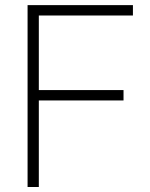

<svg xmlns="http://www.w3.org/2000/svg" viewBox="-20 -748 600 768"><path d="M90.3 0V-727.5H511.7V-686H135.3V-387.7H474.1V-346.2H135.3V0Z"/></svg>

Font: Inter 24pt ExtraLight
Style: Regular
Weight: 250
Designer: Rasmus Andersson
Foundry: rsms
Version: Version 4.001;git-66647c0bb